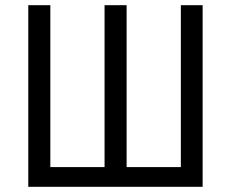

<svg xmlns="http://www.w3.org/2000/svg" viewBox="-20 -720 891 740"><path d="M89 0H761V-700H677V-76H468V-700H383V-76H174V-700H89Z"/></svg>

Font: Finlandica
Style: Regular
Weight: 400
Designer: Niklas Ekholm, Juho Hiilivirta, Jaakko Suomalainen
Foundry: Helsinki Type Studio
Version: Version 2.000;Glyphs 3.2 (3202)